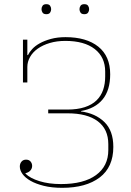

<svg xmlns="http://www.w3.org/2000/svg" viewBox="-20 -888 628 920"><path d="M278 12Q228 12 190 2.5Q152 -7 126.5 -21.5Q101 -36 88 -54Q75 -72 75 -90Q75 -104 83 -113.5Q91 -123 105 -123Q119 -123 126.5 -114Q134 -105 134 -93Q134 -81 126 -71.5Q118 -62 102 -58V-56Q124 -34 169 -20Q214 -6 272 -6Q381 -6 440 -49Q499 -92 499 -169V-197Q499 -269 448.5 -307Q398 -345 304 -345H211V-363H302Q351 -363 386 -374.5Q421 -386 442.5 -407Q464 -428 474 -457Q484 -486 484 -521V-545Q484 -614 434 -653Q384 -692 293 -692Q252 -692 218.5 -682Q185 -672 161 -655Q137 -638 124 -615Q111 -592 111 -567V-493H90V-698H111V-624H114Q120 -637 134 -652.5Q148 -668 170.5 -680.5Q193 -693 224 -701.5Q255 -710 294 -710Q394 -710 451 -664.5Q508 -619 508 -532Q508 -456 472 -412Q436 -368 368 -356V-354Q437 -345 480 -303.5Q523 -262 523 -184Q523 -87 457.5 -37.5Q392 12 278 12ZM202 -820Q189 -820 184 -827.5Q179 -835 179 -843V-845Q179 -853 184 -860.5Q189 -868 202 -868Q215 -868 220 -860.5Q225 -853 225 -845V-843Q225 -835 220 -827.5Q215 -820 202 -820ZM384 -820Q371 -820 366 -827.5Q361 -835 361 -843V-845Q361 -853 366 -860.5Q371 -868 384 -868Q397 -868 402 -860.5Q407 -853 407 -845V-843Q407 -835 402 -827.5Q397 -820 384 -820Z"/></svg>

Font: IBM Plex Serif Thin
Style: Regular
Weight: 100
Designer: Mike Abbink, Paul van der Laan, Pieter van Rosmalen
Foundry: Bold Monday
Version: Version 3.001